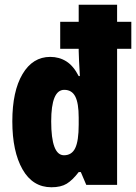

<svg xmlns="http://www.w3.org/2000/svg" viewBox="-20 -780 574 810"><path d="M197 10Q118 10 75 -65.5Q32 -141 32 -268Q32 -395 75 -467.5Q118 -540 192 -540Q230 -540 260 -521Q290 -502 312 -459H317Q315 -497 313.5 -523Q312 -549 312 -565V-574H234V-688H312V-760H474V-688H534V-574H474V0H344L321 -54H312Q286 -20 261.5 -5Q237 10 197 10ZM250 -125Q283 -125 297.5 -155.5Q312 -186 312 -254V-284Q312 -345 297.5 -373Q283 -401 251 -401Q196 -401 196 -268Q196 -125 250 -125Z"/></svg>

Font: Noto Sans Tamil ExtraCondensed Black
Style: Regular
Weight: 900
Width: 2
Designer: Jelle Bosma - Monotype Design Team
Foundry: Monotype Imaging Inc.
Version: Version 2.004; ttfautohint (v1.8.4.7-5d5b)